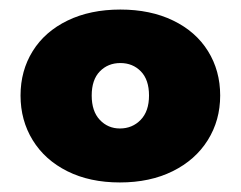

<svg xmlns="http://www.w3.org/2000/svg" viewBox="-20 -729 504 402"><path d="M23 -529Q23 -581 48.5 -622Q74 -663 121.5 -686Q169 -709 232 -709Q295 -709 342.5 -686Q390 -663 415.5 -622Q441 -581 441 -529Q441 -477 415 -435.5Q389 -394 341.5 -370.5Q294 -347 231 -347Q168 -347 121 -370.5Q74 -394 48.5 -435.5Q23 -477 23 -529ZM292 -529Q292 -562 275 -579.5Q258 -597 232 -597Q206 -597 189 -579.5Q172 -562 172 -529Q172 -496 189 -478Q206 -460 231 -460Q257 -460 274.5 -478Q292 -496 292 -529Z"/></svg>

Font: Fz Poppins ExtBd
Style: Regular
Weight: 800
Designer: Ninad Kale (Devanagari), Jonny Pinhorn (Latin)
Foundry: Indian Type Foundry
Version: Vit hóa bi Vntype.Com & FontZin.Com